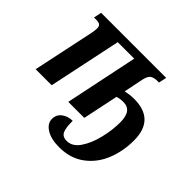

<svg xmlns="http://www.w3.org/2000/svg" viewBox="-181 -745 1194 1194"><g transform="rotate(45 416.5 -148.0)"><path d="M323 147Q323 108 353 86Q383 64 423 64Q422 121 434 150Q446 179 485 179Q534 179 568.5 128.5Q603 78 621 4Q639 -70 639 -138Q639 -191 620 -216.5Q601 -242 562 -242Q536 -242 510 -234L461 0H320L420 -480H275L174 0H33L119 -407Q124 -434 124 -450Q124 -469 114 -476.5Q104 -484 83 -484H62L73 -536H645L634 -484H625Q589 -484 572.5 -472Q556 -460 548 -422L522 -294Q526 -295 548 -299Q570 -303 597 -303Q779 -303 779 -119Q779 -24 746 57.5Q713 139 645 189.5Q577 240 479 240Q408 240 365.5 213.5Q323 187 323 147Z"/></g></svg>

Font: Noto Serif Narrow
Style: Bold Italic
Weight: 700
Width: 4
Italic angle: -12°
Designer: Monotype Design Team
Foundry: Monotype Imaging Inc.
Version: Version 1.001